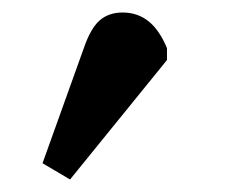

<svg xmlns="http://www.w3.org/2000/svg" viewBox="-20 -786 380 307"><path d="M92 -499 48 -525 114 -709Q125 -741 139.5 -753.5Q154 -766 176 -766Q200 -766 217.5 -752Q235 -738 247 -709V-690Z"/></svg>

Font: Literata 18pt
Style: Bold
Weight: 700
Designer: Latin by Veronika Burian and Jose Scaglione. Greek by Irene Vlachou. Cyrillic by Vera Evstafieva.
Foundry: TypeTogether
Version: Version 3.103;gftools[0.9.29]